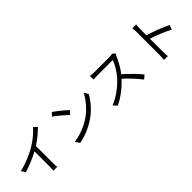

<svg xmlns="http://www.w3.org/2000/svg" viewBox="267 -2098 3445 3445"><g transform="rotate(-45 1990.0 -375.0)"><path d="M795 -781C739 -710 634 -623 532 -560C422 -491 252 -415 85 -376L131 -298C262 -337 400 -395 507 -454V-76C507 -38 504 12 501 31H599C595 11 593 -38 593 -76V-504C696 -569 792 -651 861 -721Z M1227 -733 1170 -672C1244 -622 1369 -515 1419 -463L1482 -526C1426 -582 1298 -686 1227 -733ZM1141 -63 1194 19C1361 -12 1487 -73 1587 -137C1738 -231 1854 -367 1923 -492L1875 -577C1817 -454 1695 -306 1541 -209C1446 -150 1316 -89 1141 -63Z M2729 -708C2713 -703 2687 -699 2654 -699H2268C2238 -699 2181 -704 2167 -706V-615C2178 -616 2233 -620 2268 -620H2658C2633 -538 2560 -419 2492 -342C2389 -227 2241 -108 2080 -45L2144 22C2292 -45 2427 -155 2534 -270C2636 -179 2742 -61 2809 27L2879 -34C2814 -112 2692 -242 2587 -332C2658 -422 2721 -539 2755 -625C2761 -639 2774 -661 2780 -669Z M3827 -342C3721 -395 3532 -467 3400 -507V-670C3400 -700 3404 -743 3407 -774H3309C3315 -743 3317 -698 3317 -670V-88C3317 -51 3315 -2 3311 30H3407C3403 -3 3401 -56 3401 -88L3400 -418C3511 -383 3684 -316 3793 -257Z"/></g></svg>

Font: Noto Sans CJK TC Regular
Style: Regular
Weight: 400
Designer: Ryoko NISHIZUKA (kana & ideographs); Paul D. Hunt (Latin, Greek & Cyrillic); Wenlong ZHANG (bopomofo); Sandoll Communica
Foundry: Adobe Systems Incorporated
Version: Version 1.001;PS 1.001;hotconv 1.0.78;makeotf.lib2.5.61930